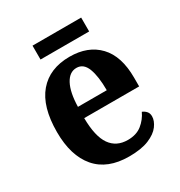

<svg xmlns="http://www.w3.org/2000/svg" viewBox="-165 -798 864 923"><g transform="rotate(-30 267.0 -337.0)"><path d="M286 10Q166 10 104.5 -62Q43 -134 43 -265Q43 -406 104 -477.5Q165 -549 276 -549Q378 -549 436.5 -487.5Q495 -426 495 -307V-258H190Q191 -156 224 -109Q257 -62 320 -62Q368 -62 398.5 -86.5Q429 -111 445 -146Q458 -141 467.5 -130.5Q477 -120 477 -103Q477 -78 457.5 -51.5Q438 -25 396 -7.5Q354 10 286 10ZM351 -320Q351 -397 334 -441.5Q317 -486 278 -486Q239 -486 216 -443Q193 -400 191 -320ZM149 -607V-684H419V-607Z"/></g></svg>

Font: Noto Serif Sinhala SemiCondensed
Style: Bold
Weight: 700
Width: 4
Designer: Jelle Bosma - Monotype Design Team
Foundry: Monotype Imaging Inc.
Version: Version 2.007; ttfautohint (v1.8.4.7-5d5b)